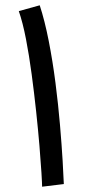

<svg xmlns="http://www.w3.org/2000/svg" viewBox="-20 -701 320 725"><path d="M221 -6 139 4Q139 -8 136.5 -49Q134 -90 129 -150Q124 -210 116.5 -280Q109 -350 99.5 -421Q90 -492 78 -554Q66 -616 51 -659L130 -681Q149 -623 164 -546.5Q179 -470 189.5 -388Q200 -306 206.5 -229.5Q213 -153 216.5 -94Q220 -35 221 -6Z"/></svg>

Font: Go Noto Kurrent-Regular
Style: Regular
Weight: 400
Designer: Monotype Design Team
Foundry: Monotype Imaging Inc.
Version: Version 2.012; ttfautohint (v1.8.4.7-5d5b)